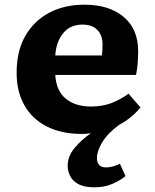

<svg xmlns="http://www.w3.org/2000/svg" viewBox="-20 -558 663 820"><path d="M383 242Q340 242 315 228.5Q290 215 279.5 193.5Q269 172 269 150Q269 109 299 73.5Q329 38 368 11Q348 14 330 14Q241 14 178.5 -18.5Q116 -51 83.5 -109.5Q51 -168 51 -247Q51 -340 88 -404.5Q125 -469 190 -503.5Q255 -538 341 -538Q446 -538 508 -486Q570 -434 570 -340Q570 -314 568 -288.5Q566 -263 561 -238H216Q220 -170 261 -136.5Q302 -103 369 -103Q416 -103 455 -117.5Q494 -132 529 -158L580 -99Q542 -53 489 -25Q440 11 417 49Q394 87 394 117Q394 157 433 157Q445 157 460 153.5Q475 150 492 141L516 194Q493 213 459.5 227.5Q426 242 383 242ZM216 -321H415Q418 -344 418 -367Q418 -407 396 -430Q374 -453 332 -453Q280 -453 250 -416.5Q220 -380 216 -321Z"/></svg>

Font: Literata 7pt
Style: Bold
Weight: 700
Designer: Latin by Veronika Burian and Jose Scaglione. Greek by Irene Vlachou. Cyrillic by Vera Evstafieva.
Foundry: TypeTogether
Version: Version 3.002